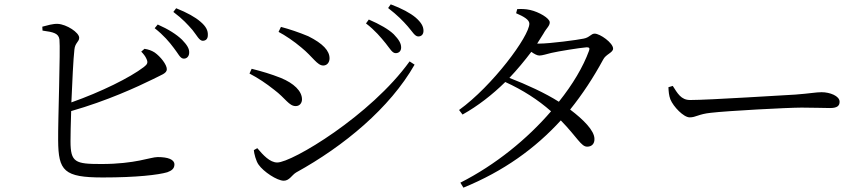

<svg xmlns="http://www.w3.org/2000/svg" viewBox="-20 -819 4000 885"><path d="M631 -581C640 -572 650 -560 655 -548C663 -531 660 -523 643 -510C579 -461 445 -395 309 -347C313 -443 318 -548 323 -591C326 -622 345 -626 345 -645C345 -669 287 -707 246 -709C224 -710 198 -702 175 -696L176 -678C228 -671 250 -665 254 -637C259 -590 247 -261 248 -172C249 -31 275 -1 454 -1C610 -1 710 -13 751 -25C770 -32 784 -41 784 -61C784 -84 754 -95 707 -95C673 -95 605 -63 447 -63C327 -63 305 -70 305 -168C305 -194 306 -247 308 -307C473 -354 614 -419 685 -454C723 -474 749 -480 749 -500C749 -521 720 -558 693 -577C679 -586 665 -591 646 -594ZM693 -689C734 -657 761 -625 781 -598C801 -573 810 -550 825 -549C840 -547 852 -559 852 -576C853 -595 842 -612 819 -636C794 -660 757 -684 707 -706ZM779 -764C823 -731 845 -706 867 -681C888 -655 898 -632 914 -631C929 -631 938 -640 938 -657C939 -678 930 -697 904 -719C880 -740 842 -761 792 -781Z M1804 -574C1818 -574 1829 -583 1829 -600C1829 -619 1819 -636 1795 -661C1771 -684 1731 -707 1680 -729L1667 -711C1709 -679 1736 -646 1758 -619C1778 -594 1788 -574 1804 -574ZM1908 -651C1923 -651 1932 -661 1932 -677C1932 -698 1921 -716 1896 -738C1871 -759 1832 -780 1781 -799L1769 -782C1813 -748 1837 -723 1859 -698C1881 -673 1892 -651 1908 -651ZM1369 -600C1422 -557 1442 -517 1470 -517C1488 -517 1499 -532 1499 -550C1499 -585 1469 -618 1401 -652C1358 -670 1313 -685 1275 -695L1264 -672C1293 -657 1335 -629 1369 -600ZM1258 -70C1224 -70 1193 -104 1166 -136L1150 -127C1151 -112 1160 -76 1172 -60C1194 -28 1257 14 1288 14C1314 14 1325 -12 1345 -24C1566 -146 1777 -321 1891 -521L1868 -536C1688 -286 1326 -70 1258 -70ZM1244 -405C1296 -366 1312 -330 1343 -330C1362 -330 1372 -345 1372 -361C1372 -399 1335 -435 1274 -460C1228 -478 1191 -489 1140 -502L1130 -480C1172 -458 1206 -435 1244 -405Z M2695 -585C2668 -511 2620 -430 2556 -350C2493 -390 2408 -429 2328 -460C2364 -498 2398 -539 2429 -580C2443 -570 2456 -563 2466 -563C2480 -563 2500 -570 2521 -575C2556 -583 2649 -598 2684 -601C2695 -601 2700 -598 2695 -585ZM2456 -618C2466 -633 2476 -649 2485 -664C2499 -690 2514 -699 2514 -716C2514 -735 2464 -764 2424 -773C2402 -778 2382 -778 2364 -777L2359 -758C2394 -743 2420 -728 2420 -710C2420 -652 2250 -423 2096 -312L2112 -291C2182 -330 2249 -382 2309 -441C2390 -404 2460 -359 2520 -306C2411 -179 2264 -59 2102 23L2116 46C2302 -30 2447 -135 2565 -264C2641 -186 2659 -142 2687 -143C2708 -143 2721 -157 2720 -179C2720 -217 2669 -268 2608 -314C2665 -385 2715 -461 2760 -544C2772 -569 2806 -576 2806 -595C2806 -621 2746 -664 2721 -664C2704 -664 2698 -646 2670 -641C2643 -635 2514 -618 2466 -618Z M3061 -417C3062 -397 3063 -380 3070 -361C3084 -327 3131 -278 3159 -278C3188 -278 3199 -293 3256 -299C3331 -308 3612 -323 3675 -323C3736 -323 3771 -321 3806 -321C3840 -321 3850 -332 3850 -350C3850 -377 3805 -394 3767 -394C3741 -394 3713 -388 3646 -383C3600 -381 3250 -358 3161 -358C3119 -358 3103 -389 3081 -423Z"/></svg>

Font: Source Han Serif K
Style: Regular
Weight: 400
Designer: Ryoko NISHIZUKA 西塚涼子 (kana & ideographs); Frank Grießhammer (Latin, Greek & Cyrillic); Wenlong ZHANG 张文龙 (bopomofo); San
Foundry: Adobe Systems Incorporated
Version: Version 1.001;PS 1.001;hotconv 16.6.54;makeotf.lib2.5.65590